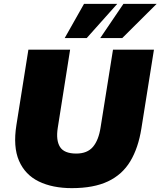

<svg xmlns="http://www.w3.org/2000/svg" viewBox="-20 -962 831 994"><path d="M352 12Q252 12 181 -22.5Q110 -57 78.5 -129.5Q47 -202 65 -315L127 -705H343L279 -300Q269 -236 290.5 -201.5Q312 -167 375 -167Q432 -167 461.5 -202Q491 -237 501 -304L565 -705H777L712 -297Q696 -196 654.5 -127Q613 -58 539 -23Q465 12 352 12ZM315 -765 415 -942H587L429 -765ZM499 -765 619 -942H791L613 -765Z"/></svg>

Font: Mulish ExtraBlack
Style: Italic
Weight: 1000
Italic angle: -9°
Designer: Vernon Adams
Foundry: Vernon Adams
Version: Version 3.603; ttfautohint (v1.8.3)